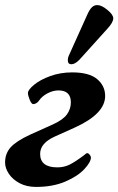

<svg xmlns="http://www.w3.org/2000/svg" viewBox="-36 -722 466 756"><path d="M-16 -82Q-16 -117 5.5 -141.5Q27 -166 83 -192L172 -232Q212 -250 227.5 -271.5Q243 -293 243 -319Q243 -366 194 -366Q173 -366 151 -354.5Q129 -343 117 -325Q113 -319 106.5 -315.5Q100 -312 95 -312Q88 -312 81 -329Q74 -346 74 -356Q74 -368 98 -388Q122 -408 162 -422.5Q202 -437 248 -437Q315 -437 346.5 -410.5Q378 -384 378 -344Q378 -274 259 -220L179 -184Q122 -158 122 -116Q122 -63 190 -63Q217 -63 239.5 -74.5Q262 -86 295 -111Q297 -112 300.5 -115.5Q304 -119 308 -119Q312 -119 317 -113Q322 -107 322 -102Q322 -84 296 -56Q270 -28 221 -7Q172 14 106 14Q69 14 41.5 -0.5Q14 -15 -1 -37.5Q-16 -60 -16 -82ZM231 -485Q231 -495 235 -503L308 -665Q317 -685 326 -693.5Q335 -702 347 -702Q364 -702 387 -683Q410 -664 410 -650Q410 -634 387 -609L276 -486Q259 -469 245 -469Q231 -469 231 -485Z"/></svg>

Font: EB Garamond ExtraBold
Style: Italic
Weight: 800
Italic angle: -17.2°
Designer: Georg Duffner and Octavio Pardo
Foundry: Georg Duffner
Version: Version 1.000